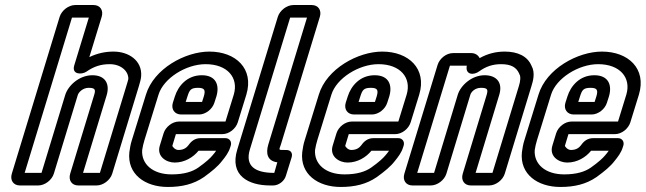

<svg xmlns="http://www.w3.org/2000/svg" viewBox="-20 -712 2566 763"><path d="M416 -457C461 -457 491 -429 490 -398C489 -392 486 -384 482 -370L377 -25H310L404 -334C417 -378 399 -413 347 -413C294 -413 250 -371 239 -334L145 -25H78L266 -642H333L275 -452C264 -415 305 -415 323 -427C353 -448 381 -457 416 -457ZM352 -692H279C253 -692 225 -671 217 -645L27 -22C19 4 33 25 59 25H132C158 25 186 4 194 -22L289 -334C292 -345 309 -363 332 -363C358 -363 361 -356 354 -334L259 -22C251 4 265 25 291 25H364C390 25 418 4 426 -22L532 -370C536 -384 540 -396 541 -410C545 -471 492 -507 431 -507C398 -507 366 -500 335 -485L384 -645C392 -671 378 -692 352 -692Z M630 -182 615 -133C602 -90 641 -66 674 -66C714 -66 748 -87 769 -113H839C835 -107 831 -102 825 -95C816 -84 799 -68 768 -46C745 -30 712 -19 662 -19C587 -19 541 -60 545 -116C547 -129 550 -142 554 -155L610 -336C630 -401 719 -457 797 -457C884 -457 929 -403 909 -336L876 -229H691C665 -229 638 -208 630 -182ZM925 -226 959 -336C990 -439 917 -507 812 -507C716 -507 591 -439 560 -336L504 -155C499 -140 496 -122 494 -107C485 -20 556 31 647 31C703 31 749 20 790 -8C822 -31 846 -51 862 -72C875 -88 889 -106 895 -127L897 -133C902 -149 892 -163 876 -163H777C755 -163 740 -151 729 -135C722 -126 711 -116 689 -116C676 -116 665 -129 665 -133L679 -179H864C890 -179 917 -200 925 -226ZM700 -257H771C797 -257 824 -278 832 -304L840 -329C853 -373 839 -413 782 -413C723 -413 688 -370 675 -329L667 -304C659 -278 674 -257 700 -257ZM767 -363C794 -363 797 -353 790 -329L783 -307H718L725 -329C733 -354 738 -363 767 -363Z M1069 -25C994 -25 953 -52 973 -118L1133 -642H1200L1046 -137C1036 -103 1042 -72 1082 -67L1070 -25ZM1219 -692H1146C1120 -692 1092 -671 1084 -645L923 -118C891 -14 968 25 1053 25H1066C1087 25 1110 8 1116 -13L1139 -87C1144 -104 1135 -116 1118 -116H1113C1084 -116 1089 -115 1096 -137L1251 -645C1259 -671 1245 -692 1219 -692Z M1317 -182 1302 -133C1289 -90 1328 -66 1361 -66C1401 -66 1435 -87 1456 -113H1526C1522 -107 1518 -102 1512 -95C1503 -84 1486 -68 1455 -46C1432 -30 1399 -19 1349 -19C1274 -19 1228 -60 1232 -116C1234 -129 1237 -142 1241 -155L1297 -336C1317 -401 1406 -457 1484 -457C1571 -457 1616 -403 1596 -336L1563 -229H1378C1352 -229 1325 -208 1317 -182ZM1612 -226 1646 -336C1677 -439 1604 -507 1499 -507C1403 -507 1278 -439 1247 -336L1191 -155C1186 -140 1183 -122 1181 -107C1172 -20 1243 31 1334 31C1390 31 1436 20 1477 -8C1509 -31 1533 -51 1549 -72C1562 -88 1576 -106 1582 -127L1584 -133C1589 -149 1579 -163 1563 -163H1464C1442 -163 1427 -151 1416 -135C1409 -126 1398 -116 1376 -116C1363 -116 1352 -129 1352 -133L1366 -179H1551C1577 -179 1604 -200 1612 -226ZM1387 -257H1458C1484 -257 1511 -278 1519 -304L1527 -329C1540 -373 1526 -413 1469 -413C1410 -413 1375 -370 1362 -329L1354 -304C1346 -278 1361 -257 1387 -257ZM1454 -363C1481 -363 1484 -353 1477 -329L1470 -307H1405L1412 -329C1420 -354 1425 -363 1454 -363Z M2044 -417C2050 -409 2048 -388 2042 -370L1937 -25H1870L1964 -335C1979 -384 1953 -413 1906 -413C1854 -413 1810 -372 1799 -335L1705 -25H1638L1768 -451H1835C1828 -414 1863 -412 1885 -429C1910 -447 1937 -457 1971 -457C2012 -457 2032 -444 2043 -420C2044 -419 2043 -418 2044 -417ZM1853 -501H1780C1754 -501 1727 -480 1719 -454L1587 -22C1579 4 1593 25 1619 25H1692C1718 25 1746 4 1754 -22L1849 -335C1852 -346 1867 -363 1891 -363C1918 -363 1920 -356 1914 -335L1819 -22C1811 4 1825 25 1851 25H1924C1950 25 1978 4 1986 -22L2092 -370C2098 -389 2108 -423 2092 -451C2076 -489 2037 -507 1986 -507C1951 -507 1918 -499 1886 -481C1881 -492 1869 -501 1853 -501Z M2190 -182 2175 -133C2162 -90 2201 -66 2234 -66C2274 -66 2308 -87 2329 -113H2399C2395 -107 2391 -102 2385 -95C2376 -84 2359 -68 2328 -46C2305 -30 2272 -19 2222 -19C2147 -19 2101 -60 2105 -116C2107 -129 2110 -142 2114 -155L2170 -336C2190 -401 2279 -457 2357 -457C2444 -457 2489 -403 2469 -336L2436 -229H2251C2225 -229 2198 -208 2190 -182ZM2485 -226 2519 -336C2550 -439 2477 -507 2372 -507C2276 -507 2151 -439 2120 -336L2064 -155C2059 -140 2056 -122 2054 -107C2045 -20 2116 31 2207 31C2263 31 2309 20 2350 -8C2382 -31 2406 -51 2422 -72C2435 -88 2449 -106 2455 -127L2457 -133C2462 -149 2452 -163 2436 -163H2337C2315 -163 2300 -151 2289 -135C2282 -126 2271 -116 2249 -116C2236 -116 2225 -129 2225 -133L2239 -179H2424C2450 -179 2477 -200 2485 -226ZM2260 -257H2331C2357 -257 2384 -278 2392 -304L2400 -329C2413 -373 2399 -413 2342 -413C2283 -413 2248 -370 2235 -329L2227 -304C2219 -278 2234 -257 2260 -257ZM2327 -363C2354 -363 2357 -353 2350 -329L2343 -307H2278L2285 -329C2293 -354 2298 -363 2327 -363Z"/></svg>

Font: DIN Rundschrift
Style: BreitKontKu
Weight: 400
Width: 7
Version: Version 1.027